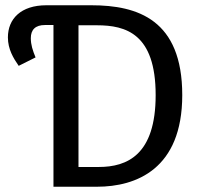

<svg xmlns="http://www.w3.org/2000/svg" viewBox="-20 -709 767 729"><path d="M10 -567C10 -522 31 -488 51 -459L115 -491C104 -518 97 -539 97 -564C97 -596 114 -614 151 -614H183V0H348C497 0 672 -67 672 -348C672 -634 503 -689 327 -689H156C59 -689 10 -637 10 -567ZM278 -75V-613H348C458 -613 571 -581 571 -348C571 -121 463 -75 355 -75Z"/></svg>

Font: FiraGO Unicode
Style: Regular
Weight: 400
Designer: bBox Type
Foundry: bBox Type GmbH
Version: Version 1.001;PS 001.001;hotconv 1.0.88;makeotf.lib2.5.64775